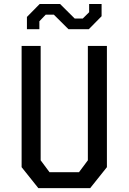

<svg xmlns="http://www.w3.org/2000/svg" viewBox="-20 -966 660 986"><path d="M91 -107.5V-730H188.8V-142.8L234.2 -81.8H385.8L431.2 -142.8V-730H529V-107.5L443.2 0H176.8ZM363.5 -871H405.2L437.8 -903.3V-945.5H501.7V-882.7L436.2 -816.2H331.5L256.5 -890.7H214.8L182.2 -856.7V-816.2H118.3V-879L183.8 -945.5H288.5Z"/></svg>

Font: Monaspace Krypton Var
Style: Regular
Weight: 400
Designer: Riley Cran and the Lettermatic Team
Version: Version 1.101 (Monaspace Krypton Var)